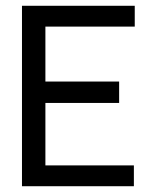

<svg xmlns="http://www.w3.org/2000/svg" viewBox="-20 -644 540 664"><path d="M56 0V-624H446V-552H137V-362H392V-288H137V-72H443V0Z"/></svg>

Font: Inconsolata Medium
Style: Regular
Weight: 500
Monospace: yes
Designer: Raph Levien, Cyreal, Brenton Simpson
Foundry: Raph Levien, Cyreal, Google
Version: Version 3.001; ttfautohint (v1.8.2.53-6de2)